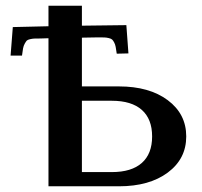

<svg xmlns="http://www.w3.org/2000/svg" viewBox="-20 -653 708 673"><path d="M149.9 -632.8H267.1V-563L422.9 -564.9L430.2 -465.8Q404.3 -464.8 389.2 -464.8Q387.2 -479.5 385.5 -488.5Q383.8 -497.6 380.1 -504.4Q376.5 -511.2 373 -514.4Q369.6 -517.6 361.3 -519.5Q353 -521.5 346.2 -521.7Q339.4 -522 324.2 -522L267.1 -521V-350.1H397Q503.4 -350.1 568.1 -301.8Q632.8 -253.4 632.8 -174.8Q632.8 -96.2 568.1 -48.1Q503.4 0 397 0H149.9V-519L122.1 -518.1Q106.4 -518.1 100.1 -517.8Q93.8 -517.6 85.2 -515.6Q76.7 -513.7 73.7 -510.5Q70.8 -507.3 66.7 -500Q62.5 -492.7 60.8 -483.2Q59.1 -473.6 57.1 -458H17.1L24.9 -558.1L149.9 -561ZM267.1 -49.8H372.1Q440.9 -49.8 477.1 -81.8Q513.2 -113.8 513.2 -174.8Q513.2 -235.8 477.1 -267.8Q440.9 -299.8 372.1 -299.8H267.1Z"/></svg>

Font: Resagokr
Style: Bold
Weight: 600
Designer: gluk
Foundry: gluk
Version: Version 0.95